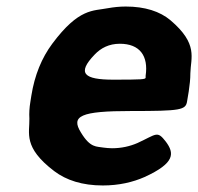

<svg xmlns="http://www.w3.org/2000/svg" viewBox="-20 -558 607 588"><path d="M488 -124C461 -159 460 -147 401 -120C378 -110 352 -104 323 -104C314 -104 305 -105 297 -106C276 -110 257 -104 228 -152C196 -203 227 -218 381 -218C534 -218 549 -221 553 -248L558 -278C561 -298 563 -316 563 -334C564 -381 588 -423 502 -496C470 -523 424 -538 365 -538C346 -538 328 -536 311 -533C265 -524 222 -534 140 -424C108 -381 86 -328 76 -265L73 -246C70 -228 69 -211 70 -195C71 -150 50 -107 146 -34C183 -6 232 10 295 10C344 10 387 0 423 -16C517 -59 514 -89 488 -124ZM426 -326V-320C425 -315 416 -314 327 -314C238 -314 214 -333 270 -391C289 -411 314 -424 347 -424C408 -424 435 -387 426 -326Z"/></svg>

Font: Asimov Print
Style: AIt
Weight: 500
Designer: Google
Version: Version 2.000980: 2014